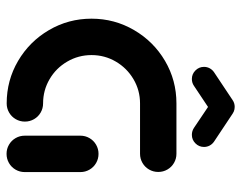

<svg xmlns="http://www.w3.org/2000/svg" viewBox="-95 -641 736 586"><g transform="rotate(90 273.0 -348.0)"><path d="M351.1 -55.9Q351.1 -40.7 343.7 -28Q336.3 -15.2 323.5 -7.8Q310.7 -0.4 295.6 -0.4Q225.2 -0.4 165.9 -35.2Q106.7 -70 71.9 -129.4Q37 -188.9 37 -259.3Q37 -329.6 71.9 -389.3Q106.7 -448.9 165.9 -483.7Q225.2 -518.5 295.6 -518.5H449.3Q464.4 -518.5 477.2 -511.1Q490 -503.7 497.4 -490.9Q504.8 -478.1 504.8 -463Q504.8 -447.8 497.4 -435Q490 -422.2 477.2 -414.8Q464.4 -407.4 449.3 -407.4H295.6Q255.6 -407.4 221.7 -387.4Q187.8 -367.4 168 -333.5Q148.1 -299.6 148.1 -259.3Q148.1 -219.3 168 -185.2Q187.8 -151.1 221.7 -131.3Q255.6 -111.5 295.6 -111.5Q310.7 -111.5 323.5 -104.1Q336.3 -96.7 343.7 -83.9Q351.1 -71.1 351.1 -55.9ZM449.6 0Q434.4 0 421.7 -7.4Q408.9 -14.8 401.5 -27.6Q394.1 -40.4 394.1 -55.6V-225.2Q394.1 -240.4 401.5 -253.1Q408.9 -265.9 421.7 -273.3Q434.4 -280.7 449.6 -280.7Q464.8 -280.7 477.6 -273.3Q490.4 -265.9 497.8 -253.1Q505.2 -240.4 505.2 -225.2V-55.6Q505.2 -40.4 497.8 -27.6Q490.4 -14.8 477.6 -7.4Q464.8 0 449.6 0ZM306.3 -696.3Q321.5 -696.3 332.4 -685.4Q343.3 -674.4 343.3 -659.3Q343.3 -650 339.1 -642Q334.8 -634.1 327.4 -628.9L241.9 -571.9Q232.6 -565.6 221.1 -565.6Q205.9 -565.6 195 -576.5Q184.1 -587.4 184.1 -602.6Q184.1 -611.9 188.3 -619.8Q192.6 -627.8 200 -633L285.6 -690Q294.8 -696.3 306.3 -696.3ZM326.3 -690.4 412.6 -633Q420 -627.8 424.3 -619.8Q428.5 -611.9 428.5 -602.6Q428.5 -587.4 417.6 -576.5Q406.7 -565.6 391.5 -565.6Q380 -565.6 370.4 -571.9L285.6 -628.9Z"/></g></svg>

Font: 26F Galaxy Sans Black
Style: Regular
Weight: 900
Designer: C₂₉H₂₅N₃O₅
Version: Version 1.100